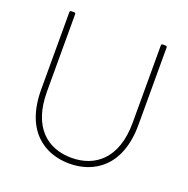

<svg xmlns="http://www.w3.org/2000/svg" viewBox="-132 -859 976 998"><g transform="rotate(20 356.0 -360.0)"><path d="M356 14C488 14 625 -66 625 -299V-726C625 -731 622 -734 617 -734H601C596 -734 593 -731 593 -726V-299C593 -98 484 -18 356 -18C226 -18 119 -98 119 -299V-726C119 -731 116 -734 111 -734H95C90 -734 87 -731 87 -726V-299C87 -66 222 14 356 14Z"/></g></svg>

Font: LINE Seed Sans TH Thin
Style: Regular
Weight: 250
Designer: Dalton Maag Ltd | Thai characters by Cadson Demak Co.,Ltd.
Foundry: Dalton Maag Ltd
Version: Version 1.003